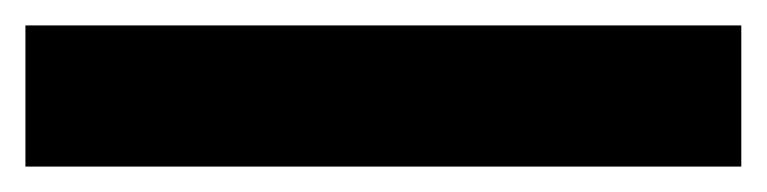

<svg xmlns="http://www.w3.org/2000/svg" viewBox="-22 20 603 151"><path d="M-2 40H561V151H-2Z"/></svg>

Font: Albert Sans SemiBold
Style: Regular
Weight: 600
Designer: Andreas Rasmussen
Foundry: a.Foundry
Version: Version 1.025